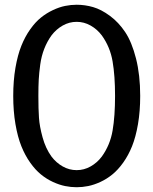

<svg xmlns="http://www.w3.org/2000/svg" viewBox="-20 -763 640 801"><path d="M460 -362.8Q460 -446.8 449.7 -506.8Q439.5 -566.9 404.8 -615.2Q385.3 -641.1 357.9 -656.5Q330.6 -671.9 299.8 -671.9Q269 -671.9 241.7 -656.5Q214.4 -641.1 194.8 -615.2Q176.3 -589.4 164.6 -559.3Q152.8 -529.3 147.9 -493.7Q143.1 -458 141.6 -430.7Q140.1 -403.3 140.1 -362.8Q140.1 -307.1 142.6 -271.5Q145 -235.8 157.7 -189.7Q170.4 -143.6 194.8 -109.9Q214.4 -84 241.7 -68.6Q269 -53.2 299.8 -53.2Q330.6 -53.2 357.9 -68.6Q385.3 -84 404.8 -109.9Q439.5 -158.2 449.7 -218.3Q460 -278.3 460 -362.8ZM299.8 -743.2Q334.5 -743.2 368.4 -733.4Q402.3 -723.6 438.7 -696.8Q475.1 -669.9 502.4 -628.9Q529.8 -587.9 547.4 -519Q564.9 -450.2 564.9 -362.8Q564.9 -299.3 555.7 -245.4Q546.4 -191.4 531 -153.1Q515.6 -114.7 493.9 -84.5Q472.2 -54.2 448.7 -35.2Q425.3 -16.1 398.7 -3.9Q372.1 8.3 347.9 13.2Q323.7 18.1 299.8 18.1Q275.9 18.1 251.7 13.2Q227.5 8.3 200.9 -3.9Q174.3 -16.1 150.9 -35.2Q127.4 -54.2 106 -84.5Q84.5 -114.7 69.1 -153.1Q53.7 -191.4 44.4 -245.4Q35.2 -299.3 35.2 -362.8Q35.2 -426.3 44.4 -480Q53.7 -533.7 69.1 -572Q84.5 -610.4 106 -640.6Q127.4 -670.9 150.9 -689.7Q174.3 -708.5 200.9 -720.9Q227.5 -733.4 251.7 -738.3Q275.9 -743.2 299.8 -743.2Z"/></svg>

Font: Aurulent Sans Mono
Style: Regular
Weight: 400
Monospace: yes
Version: Version 2007.05.04